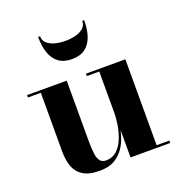

<svg xmlns="http://www.w3.org/2000/svg" viewBox="-130 -820 884 940"><g transform="rotate(-20 312.0 -349.5)"><path d="M231.5 10Q175.5 10 144.8 -9.8Q114 -29.5 102 -63.5Q90 -97.5 90 -141V-447.5H23V-460H229.5V-148.5Q229.5 -106.5 233 -79.8Q236.5 -53 247 -40Q257.5 -27 278 -27Q310.5 -27 332.8 -46.8Q355 -66.5 368.5 -98Q382 -129.5 388.2 -166Q394.5 -202.5 394.5 -236.5L404 -238.5Q404 -202 397.5 -159.2Q391 -116.5 372.8 -78Q354.5 -39.5 320.5 -14.8Q286.5 10 231.5 10ZM394.5 0V-447.5H329.5V-460H535V-12.5H601.5V0ZM291 -550Q248.5 -550 222 -569.8Q195.5 -589.5 183.2 -625.2Q171 -661 171 -709H181Q181 -686 197.2 -671.8Q213.5 -657.5 238.8 -651.2Q264 -645 291 -645Q318 -645 343.2 -651.2Q368.5 -657.5 384.8 -671.8Q401 -686 401 -709H411Q411 -661 398.8 -625.2Q386.5 -589.5 360 -569.8Q333.5 -550 291 -550Z"/></g></svg>

Font: Bodoni Moda 18pt
Style: Bold
Weight: 700
Designer: Owen Earl
Foundry: indestructible type
Version: Version 2.004